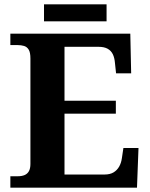

<svg xmlns="http://www.w3.org/2000/svg" viewBox="-20 -870 693 890"><path d="M28 0V-53H63Q81 -53 94 -58.5Q107 -64 114 -76.5Q121 -89 121 -110V-599Q121 -627 113 -640Q105 -653 91.5 -657Q78 -661 62 -661H28V-714H584L588 -530H518L513 -577Q511 -602 503 -618.5Q495 -635 479 -644Q463 -653 437 -653H279V-403H517V-343H279V-61H464Q490 -61 506.5 -71Q523 -81 532.5 -98Q542 -115 545 -137L552 -184H622L615 0ZM184 -771V-850H474V-771Z"/></svg>

Font: Noto Serif Khmer
Style: Bold
Weight: 700
Version: Version 2.003